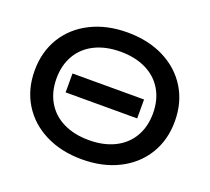

<svg xmlns="http://www.w3.org/2000/svg" viewBox="-130 -928 1208 1107"><g transform="rotate(20 474.0 -375.0)"><path d="M694 -433V-317H255V-433ZM44 -375Q44 -490 98 -578Q152 -666 249.5 -715Q347 -764 474 -764Q601 -764 698.5 -715Q796 -666 850 -578Q904 -490 904 -375Q904 -260 850 -172Q796 -84 698.5 -35Q601 14 474 14Q347 14 249.5 -35Q152 -84 98 -172Q44 -260 44 -375ZM770 -375Q770 -457 734 -518.5Q698 -580 631 -613Q564 -646 474 -646Q384 -646 317 -613Q250 -580 214 -518.5Q178 -457 178 -375Q178 -293 214 -231.5Q250 -170 317 -137Q384 -104 474 -104Q564 -104 631 -137Q698 -170 734 -231.5Q770 -293 770 -375Z"/></g></svg>

Font: Unbounded Variable
Style: Regular
Weight: 400
Designer: Luke Prowse, Jean-Baptiste Morizot, Fátima Lázaro, Florian Runge
Foundry: NaN
Version: Version 1.600;FEAKit 1.0